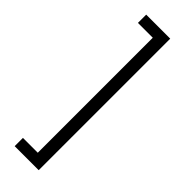

<svg xmlns="http://www.w3.org/2000/svg" viewBox="-300 -785 938 938"><g transform="rotate(45 168.5 -316.5)"><path d="M61.5 137.7V80.6H164.1V-713.9H61.5V-771H227.5V137.7Z"/></g></svg>

Font: Inter 17pt Light
Style: Regular
Weight: 300
Version: Version 4.001;git-66647c0bb